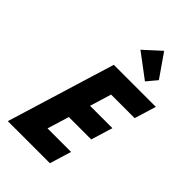

<svg xmlns="http://www.w3.org/2000/svg" viewBox="-330 -1266 1380 1380"><g transform="rotate(45 360.0 -576.0)"><path d="M476.9 -1152 350.8 -1037 534.6 -899 599 -976ZM719.5 -825H291.9L39.7 0H467.3L517.7 -165H278.2L328.9 -331H556.5L606.9 -496H379.4L429.5 -660H669.1Z"/></g></svg>

Font: Hussar
Style: BdSuprConOblThree
Weight: 700
Foundry: Cannot Into Space Fonts
Version: Version 2.00